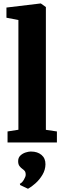

<svg xmlns="http://www.w3.org/2000/svg" viewBox="-20 -840 373 1132"><path d="M88.5 -75V-722L18 -735.5V-795.5L218.5 -819.5H221L250.5 -798.5V-74.5L315.5 -65V0H24.5V-65ZM248 129Q247.5 161.5 230.5 190.2Q213.5 219 189.8 240.2Q166 261.5 146 272.5H144L99 251L97 243.5Q109.5 238.5 120.5 220Q131.5 201.5 131.5 190.5Q131.5 174.5 125 167.2Q118.5 160 111 155Q103 149.5 95 139.2Q87 129 87 110.5Q87 89.5 100.2 77Q113.5 64.5 131 59Q148.5 53.5 160 53.5H163.5Q201 53.5 224.8 73.5Q248.5 93.5 248 129Z"/></svg>

Font: Merriweather 20pt Black
Style: Regular
Weight: 900
Version: Version 2.100